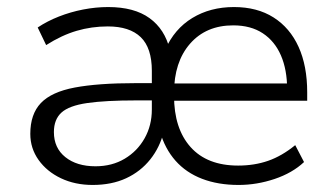

<svg xmlns="http://www.w3.org/2000/svg" viewBox="-20 -517 945 545"><path d="M243 8Q193 8 153 -11Q113 -30 89.5 -63Q66 -96 66 -137Q66 -193 96 -224.5Q126 -256 192 -268.5Q258 -281 365 -281H426V-232H367Q279 -232 227.5 -224.5Q176 -217 154.5 -197.5Q133 -178 133 -142Q133 -97 165.5 -71Q198 -45 251 -45Q298 -45 334 -66.5Q370 -88 390.5 -124.5Q411 -161 411 -206V-316Q411 -381 379.5 -411.5Q348 -442 286 -442Q240 -442 197.5 -429.5Q155 -417 111 -389L87 -439Q114 -457 147 -470Q180 -483 216 -490Q252 -497 287 -497Q361 -497 404.5 -465.5Q448 -434 462 -376H449Q475 -435 526 -466Q577 -497 644 -497Q710 -497 756.5 -467.5Q803 -438 827.5 -384Q852 -330 852 -255V-231H461V-280H813L795 -264Q795 -319 777.5 -359.5Q760 -400 726 -422.5Q692 -445 642 -445Q565 -445 519.5 -393Q474 -341 474 -253V-245Q474 -152 521 -99.5Q568 -47 656 -47Q702 -47 741 -60.5Q780 -74 818 -105L843 -57Q810 -26 759.5 -9Q709 8 657 8Q599 8 553.5 -9.5Q508 -27 478 -61Q448 -95 434 -144H445Q434 -99 406.5 -64.5Q379 -30 338 -11Q297 8 243 8Z"/></svg>

Font: Nunito Sans 10pt Light
Style: Regular
Weight: 300
Designer: Vernon Adams
Foundry: Vernon Adams
Version: Version 3.101;gftools[0.9.27]